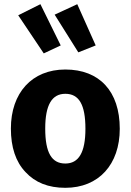

<svg xmlns="http://www.w3.org/2000/svg" viewBox="-20 -880 624 917"><path d="M67 -807 189 -625 270 -663 173 -860ZM241 -810 354 -630 437 -663 349 -860ZM292 -548C132 -548 32 -436 32 -266C32 -177 55 -107 102 -58C148 -8 211 17 292 17C452 17 552 -95 552 -265C552 -444 455 -548 292 -548ZM292 -432C357 -432 388 -381 388 -265C388 -152 356 -99 292 -99C227 -99 196 -150 196 -266C196 -379 228 -432 292 -432Z"/></svg>

Font: Fira Sans
Style: Bold
Weight: 700
Designer: Carrois Corporate & Edenspiekermann AG
Foundry: Carrois Corporate GbR & Edenspiekermann AG
Version: Version 4.203